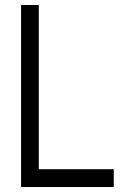

<svg xmlns="http://www.w3.org/2000/svg" viewBox="-20 -753 515 773"><path d="M136.2 -732.9V-71.8H438V0H64.9V-732.9Z"/></svg>

Font: Kreadon
Style: Regular
Weight: 400
Designer: kohakuno
Foundry: StudioGnu
Version: Version 1.000;Glyphs 3.1.2 (3151)